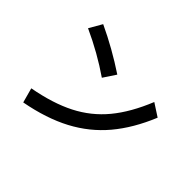

<svg xmlns="http://www.w3.org/2000/svg" viewBox="-149 -1032 1299 1299"><g transform="rotate(45 500.0 -382.5)"><path d="M441 -498Q302 -594 138 -669L191 -761Q351 -686 500 -587ZM154 -110Q329 -142 450.5 -204Q572 -266 657.5 -369.5Q743 -473 808 -633L899 -574Q831 -409 735.5 -295.5Q640 -182 505 -110.5Q370 -39 183 -4Z"/></g></svg>

Font: IBM Plex Sans JP Medium
Style: Regular
Weight: 500
Designer: Mike Abbink; Paul van der Laan; Pieter van Rosmalen; Wujin Sim; Yejin Wi; Jinhee Kim; Boomi Park; Yona Kim; Kichan Ma
Foundry: Sandoll Inc.
Version: Version 1.001